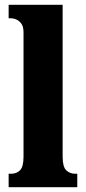

<svg xmlns="http://www.w3.org/2000/svg" viewBox="-20 -780 359 800"><path d="M16 0V-56H26Q49 -56 63.5 -70.5Q78 -85 78 -127V-645Q78 -671 67.5 -683.5Q57 -696 45 -700Q33 -704 26 -704H16V-760H241V-127Q241 -85 256 -70.5Q271 -56 294 -56H302V0Z"/></svg>

Font: Noto Serif Lao ExtraCondensed Black
Style: Regular
Weight: 900
Width: 2
Designer: Monotype Design Team
Foundry: Monotype Imaging Inc.
Version: Version 2.003; ttfautohint (v1.8.4.7-5d5b)